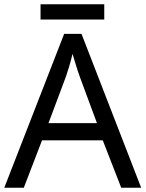

<svg xmlns="http://www.w3.org/2000/svg" viewBox="-20 -875 679 895"><path d="M545 0 459 -221H176L91 0H0L279 -717H360L638 0ZM352 -517Q349 -525 342 -546Q335 -567 328.5 -589.5Q322 -612 318 -624Q311 -593 302 -563.5Q293 -534 287 -517L206 -301H432ZM466 -855V-784H169V-855Z"/></svg>

Font: Noto Sans Myanmar UI
Style: Regular
Weight: 400
Designer: Monotype Design Team
Foundry: Monotype Imaging Inc.
Version: Version 2.103; ttfautohint (v1.8.4.7-5d5b)